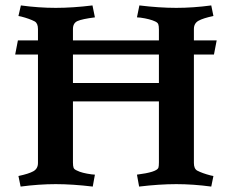

<svg xmlns="http://www.w3.org/2000/svg" viewBox="-20 -679 855 708"><path d="M120 -530V-572Q120 -593 108 -600Q89 -610 58 -618L48 -620L57 -659Q123 -650 185.5 -650Q248 -650 321 -659L330 -615Q283 -609 266 -601.5Q249 -594 249 -572V-530H566V-570Q566 -584 563.5 -590Q561 -596 552 -600Q533 -609 498 -614L485 -615L494 -659Q568 -650 630 -650Q692 -650 759 -659L767 -620Q729 -612 712 -602.5Q695 -593 695 -572V-530H779L769 -478H695V-78Q695 -57 707 -50Q726 -40 757 -32L767 -30L759 9Q692 0 630 0Q568 0 493 9L485 -35Q557 -44 564 -60Q566 -66 566 -80V-305H249V-80Q249 -66 251.5 -60Q254 -54 264 -50Q281 -41 318 -36L330 -35L322 9Q247 0 185.5 0Q124 0 56 9L48 -30Q86 -38 103 -47.5Q120 -57 120 -78V-478H36L46 -530ZM566 -373V-478H249V-373Z"/></svg>

Font: Buenard
Style: Bold
Weight: 700
Foundry: FontFuror
Version: Version 1.002 2011